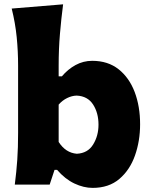

<svg xmlns="http://www.w3.org/2000/svg" viewBox="-20 -871 716 906"><path d="M417 15.6Q375 15.6 331.1 -5.1Q287.1 -25.9 249.5 -69.3H237.3L214.4 0H49.8Q57.6 -60.1 61.5 -116.9Q65.4 -173.8 65.4 -244.6V-560.5Q65.4 -629.4 58.8 -695.8Q52.2 -762.2 35.2 -830.6L277.8 -850.6Q269 -783.7 262.9 -711.4Q256.8 -639.2 256.8 -560.5V-510.7H272Q299.8 -543.9 336.4 -564Q373 -584 415 -584Q489.3 -584 539.6 -544.2Q589.8 -504.4 615.5 -436.8Q641.1 -369.1 641.1 -284.7Q641.1 -205.6 616.9 -137.2Q592.8 -68.8 543.2 -26.6Q493.7 15.6 417 15.6ZM342.3 -145.5Q394 -147.9 419.4 -189Q444.8 -230 444.8 -282.7Q444.8 -338.4 419.2 -377.9Q393.6 -417.5 341.8 -419.9Q319.3 -419.4 296.9 -408.4Q274.4 -397.5 256.8 -377.4V-201.2Q289.6 -149.9 342.3 -145.5Z"/></svg>

Font: Pinar ExtraBold
Style: Regular
Weight: 800
Designer: Amin Abedi
Version: Version 3.000